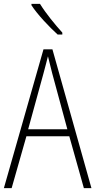

<svg xmlns="http://www.w3.org/2000/svg" viewBox="-20 -969 491 989"><path d="M186 -949H142V-942C173 -894 234 -830 277 -791H301V-801C263 -843 217 -899 186 -949ZM412 0H451L250 -715H204L0 0H40L116 -267H337ZM249 -591 327 -303H125L204 -591C212 -623 220 -649 227 -679C234 -649 242 -621 249 -591Z"/></svg>

Font: Noto Sans Sinhala UI Condensed ExtraLight
Style: Regular
Weight: 200
Width: 3
Designer: Jelle Bosma - Monotype Design Team
Foundry: Monotype Imaging Inc.
Version: Version 2.006